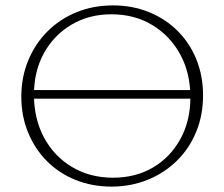

<svg xmlns="http://www.w3.org/2000/svg" viewBox="-20 -685 832 712"><path d="M393 7Q321 7 259.5 -18Q198 -43 153.5 -88Q109 -133 84 -194Q59 -255 59 -327Q59 -399 85 -461.5Q111 -524 157 -569.5Q203 -615 264.5 -640Q326 -665 399 -665Q471 -665 532.5 -640Q594 -615 639 -570Q684 -525 708.5 -464Q733 -403 733 -331Q733 -258 707.5 -196Q682 -134 635.5 -88.5Q589 -43 527 -18Q465 7 393 7ZM399 -26Q483 -26 547.5 -64Q612 -102 649 -169.5Q686 -237 686 -324Q686 -414 648.5 -483Q611 -552 545 -592Q479 -632 393 -632Q310 -632 245 -593.5Q180 -555 143 -488Q106 -421 106 -334Q106 -244 143.5 -174.5Q181 -105 247.5 -65.5Q314 -26 399 -26ZM74 -319V-351H719V-319Z"/></svg>

Font: Ysabeau Infant ExtraLight
Style: Regular
Weight: 250
Designer: Christian Thalmann (Catharsis Fonts)
Version: Version 2.001;gftools[0.9.30]; featfreeze: ss01,ss02,lnum